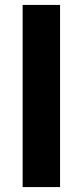

<svg xmlns="http://www.w3.org/2000/svg" viewBox="-20 -760 336 780"><path d="M72 0V-740H224V0Z"/></svg>

Font: Readex Pro bold
Style: Bold
Weight: 700
Designer: Bonnie Shaver-Troup, Thomas Jockin
Foundry: Lexend
Version: Version 1.200; ttfautohint (v1.8.3)